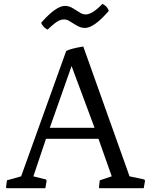

<svg xmlns="http://www.w3.org/2000/svg" viewBox="-20 -991 790 1011"><path d="M16.6 -41.5 91.3 -62.5 328.6 -722.7Q353 -735.4 418.5 -746.1L662.1 -62.5L740.2 -45.9L743.7 -39.1L736.8 0H502.9L501 -4.4L505.4 -41.5L568.4 -62.5L498.5 -260.3H222.2L155.8 -62.5L222.2 -45.9L225.6 -39.1L218.8 0H14.6L11.7 -4.4ZM478 -317.9 356.9 -643.1 242.2 -317.9ZM431.6 -915Q465.8 -915 519.5 -970.7Q538.6 -960.4 545.4 -949.2Q552.2 -938 552.7 -933.6Q475.1 -843.8 427.2 -843.8Q404.3 -843.8 379.9 -859.1Q355.5 -874.5 343 -881.6Q330.6 -888.7 316.9 -888.7Q294.4 -888.7 269.5 -869.1Q244.6 -849.6 231 -835Q213.4 -842.8 201.2 -861.8Q197.8 -867.2 197.3 -871.6Q274.9 -960 322.3 -960Q345.2 -960 368.7 -944.6Q392.1 -929.2 404.8 -922.1Q417.5 -915 431.6 -915Z"/></svg>

Font: Trykker
Style: Regular
Weight: 400
Designer: Magnus Gaarde
Foundry: Magnus Gaarde
Version: Version 1.001